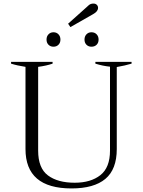

<svg xmlns="http://www.w3.org/2000/svg" viewBox="-20 -1047 800 1077"><path d="M362 -914 466 -1007Q467 -1008 477.5 -1017.5Q488 -1027 504 -1027Q516 -1027 523 -1020Q530 -1013 530 -1003Q530 -983 503 -968L375 -895ZM241 -825Q241 -843 252 -854.5Q263 -866 280 -866Q297 -866 308 -854.5Q319 -843 319 -825Q319 -807 308 -796Q297 -785 280 -785Q263 -785 252 -796Q241 -807 241 -825ZM454 -825Q454 -843 465 -854.5Q476 -866 493 -866Q511 -866 522 -854.5Q533 -843 533 -825Q533 -807 522 -796Q511 -785 493 -785Q476 -785 465 -796Q454 -807 454 -825ZM123 -211V-672Q77 -679 42 -690V-700H275V-690Q240 -678 194 -672V-202Q194 -104 249 -63Q304 -22 399 -22Q489 -22 543 -64.5Q597 -107 597 -202V-673Q556 -677 515 -690V-700H718V-690Q682 -679 635 -671V-211Q635 -97 571 -43.5Q507 10 381 10Q123 10 123 -211Z"/></svg>

Font: Trirong Light
Style: Regular
Weight: 300
Designer: Katatrad Team
Foundry: CadsonDemak
Version: Version 1.001